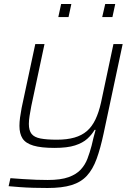

<svg xmlns="http://www.w3.org/2000/svg" viewBox="-20 -730 686 958"><path d="M217 208Q183 208 146.5 207Q110 206 77.5 203.5Q45 201 23 199L32 159Q61 161 95 163.5Q129 166 162 167Q195 168 218 168Q283 168 322 154Q361 140 383 116Q405 92 416.5 61.5Q428 31 437 -3Q441 -23 446.5 -43Q452 -63 457 -82H452Q438 -58 415.5 -37.5Q393 -17 354.5 -4.5Q316 8 252 8Q185 8 146.5 -3.5Q108 -15 92.5 -39Q77 -63 77 -102Q77 -121 80 -143.5Q83 -166 88 -192L156 -510H202L136 -200Q131 -174 127.5 -151.5Q124 -129 124 -112Q124 -79 137.5 -62Q151 -45 182 -39Q213 -33 264 -33Q314 -33 351 -43.5Q388 -54 413.5 -76Q439 -98 456 -133.5Q473 -169 484 -218L546 -510H592L497 -64Q481 11 462 63Q443 115 413.5 147Q384 179 337 193.5Q290 208 217 208ZM490 -645 505 -710H555L541 -645ZM271 -645 285 -710H336L322 -645Z"/></svg>

Font: Saira SemiExpanded ExtraLight
Style: Italic
Weight: 250
Width: 6
Italic angle: -12°
Designer: Hector Gatti with collaboration of the Omnibus-Type team
Foundry: Omnibus-Type
Version: Version 1.101